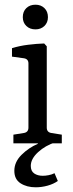

<svg xmlns="http://www.w3.org/2000/svg" viewBox="-20 -610 309 817"><path d="M179 -67Q179 -47 199 -44L243 -37V0H37V-37L81 -44Q101 -47 101 -67V-340Q101 -359 82 -362L31 -369V-405Q63 -415 99.5 -419.5Q136 -424 168 -425L179 -413ZM132 187Q94 187 67.5 170Q41 153 41 117Q41 79 72 48.5Q103 18 141 2V-5H217Q173 9 142 37.5Q111 66 111 96Q111 118 125.5 128Q140 138 162 138Q173 138 186.5 135.5Q200 133 212 127L226 160Q208 173 182.5 180Q157 187 132 187ZM184 -537Q184 -514 169 -499.5Q154 -485 131 -485Q107 -485 92 -499.5Q77 -514 77 -537Q77 -561 92 -575.5Q107 -590 131 -590Q154 -590 169 -575.5Q184 -561 184 -537Z"/></svg>

Font: Yrsa
Style: Regular
Weight: 400
Designer: Anna Giedrys (Yrsa+Rasa design), David Brezina (Yrsa art-direction, Rasa art-direction, design)
Foundry: Rosetta Type Foundry
Version: Version 2.004